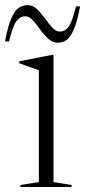

<svg xmlns="http://www.w3.org/2000/svg" viewBox="-57 -746 340 766"><path d="M156.5 -527.5V-19.5L228.5 -8V0H24.5V-8L98 -19.5V-466Q89.5 -469 66 -477.2Q42.5 -485.5 20 -493.5V-501.5L153 -527.5ZM262.5 -720.5Q251 -658.5 237 -627.2Q223 -596 207.5 -585.8Q192 -575.5 174.5 -575.5Q153 -575.5 135.8 -591.2Q118.5 -607 103.5 -628Q88.5 -649 74 -665Q59.5 -681 43.5 -681Q22 -681 7.5 -660.2Q-7 -639.5 -21 -580.5H-37Q-25.5 -642.5 -11.5 -673.8Q2.5 -705 18.5 -715.2Q34.5 -725.5 53 -725.5Q73.5 -725.5 90.2 -709.8Q107 -694 122 -673Q137 -652 151.5 -636Q166 -620 181.5 -620Q203 -620 217.5 -640.8Q232 -661.5 246 -720.5Z"/></svg>

Font: Newsreader 72pt Light
Style: Regular
Weight: 300
Designer: Hugues Gentile
Foundry: Production Type
Version: Version 1.003; ttfautohint (v1.8.3)